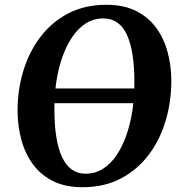

<svg xmlns="http://www.w3.org/2000/svg" viewBox="-20 -773 764 803"><path d="M325 10Q254 10 202.8 -15.2Q151.5 -40.5 118.8 -84.5Q86 -128.5 70 -186Q54 -243.5 53.5 -308.5Q53 -394.5 76.8 -474Q100.5 -553.5 147.5 -616.5Q194.5 -679.5 264 -716.2Q333.5 -753 425 -753Q496.5 -753 547.8 -727.8Q599 -702.5 631.8 -658.5Q664.5 -614.5 680.2 -557.8Q696 -501 696.5 -438Q697 -351 673.5 -270.5Q650 -190 603 -127Q556 -64 486.5 -27Q417 10 325 10ZM338 -46.5Q377.5 -46.5 410 -66.8Q442.5 -87 467.2 -123.5Q492 -160 508.8 -208.2Q525.5 -256.5 534 -313.2Q542.5 -370 542 -431Q542 -494.5 534.2 -543.8Q526.5 -593 511 -627Q495.5 -661 470.8 -678.5Q446 -696 411.5 -696Q372.5 -696 340 -675.8Q307.5 -655.5 282.8 -619.2Q258 -583 241 -535Q224 -487 215.5 -431Q207 -375 207.5 -315.5Q207.5 -250.5 215.5 -200.5Q223.5 -150.5 239.5 -116.2Q255.5 -82 280 -64.2Q304.5 -46.5 338 -46.5ZM684 -403 674.5 -341.5H72L81.5 -403Z"/></svg>

Font: Merriweather 20pt
Style: Bold Italic
Weight: 700
Italic angle: -7.8°
Version: Version 2.101